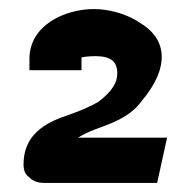

<svg xmlns="http://www.w3.org/2000/svg" viewBox="-20 -860 413 424"><path d="M45 -705H160V-730V-733C162 -734 175 -736 191 -736C226 -736 239 -723 239 -698C239 -679 229 -659 197 -635C180 -625 157 -615 128 -605C80 -589 30 -562 32 -493C33 -485 34 -476 45 -468C55 -458 68 -456 78 -456H327L349 -556H152C152 -556 153 -557 154 -557C188 -578 221 -581 257 -604C270 -612 282 -622 293 -637C360 -717 344 -777 290 -809C258 -831 218 -840 187 -840C126 -840 45 -806 45 -730Z"/></svg>

Font: Charger
Style: Hemi
Weight: 900
Designer: Jasper
Foundry: Cannot Into Space Fonts
Version: Version 0.99